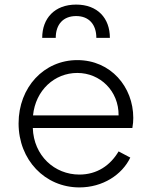

<svg xmlns="http://www.w3.org/2000/svg" viewBox="-20 -805 661 837"><path d="M326 12C428 12 512 -43 548 -118L497 -145C461 -84 403 -44 326 -44C218 -44 127 -126 123 -247H557C560 -263 561 -278 561 -291C561 -426 463 -543 317 -543C172 -543 61 -425 61 -267C61 -108 176 12 326 12ZM124 -302C135 -412 218 -487 317 -487C417 -487 498 -408 497 -302ZM164 -640H223C223 -698 255 -735 312 -735C368 -735 400 -698 400 -640H459C459 -726 405 -785 312 -785C218 -785 164 -725 164 -640Z"/></svg>

Font: Mluvka Light
Style: Regular
Weight: 300
Designer: Modified by Jiří Krblich, Original typeface by Gumpita Rahayu
Foundry: Gumpita Rahayu & Jiří Krblich
Version: Version 2.000;Glyphs 3.1.1 (3134)